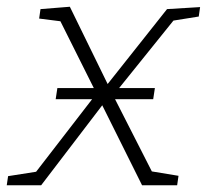

<svg xmlns="http://www.w3.org/2000/svg" viewBox="-46 -549 613 569"><path d="M547 -528 543 -500 468 -488 307 -288H413L408 -255H295L404 -41L483 -28L479 0H375L257 -237L76 0H-26L-22 -27L61 -40L227 -255H119L124 -288H232L133 -486L70 -494L74 -522L161 -529L273 -300L449 -522Z"/></svg>

Font: Bitter Pro Light
Style: Italic
Weight: 300
Italic angle: -9°
Designer: Sol Matas, and Bitter project Authors
Foundry: Sol Matas
Version: Version 1.010